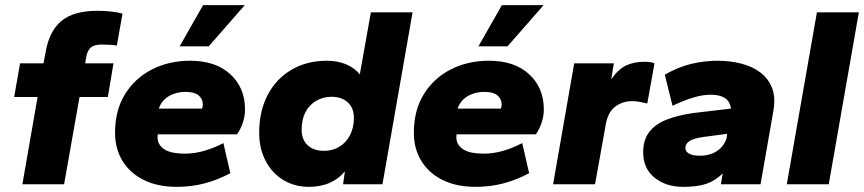

<svg xmlns="http://www.w3.org/2000/svg" viewBox="-20 -716 3357 746"><path d="M67 0 126 -339H35L58 -470H149L157 -512Q171 -595 218.5 -634.5Q266 -674 359 -674Q388 -674 413.5 -671Q439 -668 456 -663L434 -539Q423 -541 406 -542Q389 -543 376 -543Q348 -543 334.5 -532.5Q321 -522 316 -500L311 -470H421L399 -339H289L229 0Z M667 10Q592 10 538 -17Q484 -44 455.5 -91.5Q427 -139 427 -200Q427 -288 466 -350.5Q505 -413 571 -446.5Q637 -480 719 -480Q818 -480 875 -427.5Q932 -375 932 -291Q932 -266 924 -241Q916 -216 901 -194H593Q590 -173 597.5 -158.5Q605 -144 620 -135Q635 -126 655 -122.5Q675 -119 698 -119Q737 -119 775.5 -130.5Q814 -142 848 -160L875 -43Q826 -17 775 -3.5Q724 10 667 10ZM597 -294H765Q768 -300 768 -310Q768 -332 751.5 -345.5Q735 -359 701 -359Q677 -359 655.5 -351.5Q634 -344 619 -329.5Q604 -315 597 -294ZM678 -536 769 -696H931L791 -536Z M1180 10Q1125 10 1081 -16.5Q1037 -43 1012 -91Q987 -139 987 -200Q987 -284 1020 -347Q1053 -410 1112.5 -445Q1172 -480 1250 -480Q1292 -480 1325 -466Q1358 -452 1378 -427L1421 -668H1583L1466 0H1313L1320 -50Q1297 -22 1262 -6Q1227 10 1180 10ZM1239 -130Q1272 -130 1298 -145.5Q1324 -161 1339.5 -190Q1355 -219 1355 -258Q1355 -297 1331 -318.5Q1307 -340 1268 -340Q1236 -340 1209 -324.5Q1182 -309 1167 -280.5Q1152 -252 1152 -212Q1152 -173 1175.5 -151.5Q1199 -130 1239 -130Z M1828 10Q1753 10 1699 -17Q1645 -44 1616.5 -91.5Q1588 -139 1588 -200Q1588 -288 1627 -350.5Q1666 -413 1732 -446.5Q1798 -480 1880 -480Q1979 -480 2036 -427.5Q2093 -375 2093 -291Q2093 -266 2085 -241Q2077 -216 2062 -194H1754Q1751 -173 1758.5 -158.5Q1766 -144 1781 -135Q1796 -126 1816 -122.5Q1836 -119 1859 -119Q1898 -119 1936.5 -130.5Q1975 -142 2009 -160L2036 -43Q1987 -17 1936 -3.5Q1885 10 1828 10ZM1758 -294H1926Q1929 -300 1929 -310Q1929 -332 1912.5 -345.5Q1896 -359 1862 -359Q1838 -359 1816.5 -351.5Q1795 -344 1780 -329.5Q1765 -315 1758 -294ZM1839 -536 1930 -696H2092L1952 -536Z M2129 0 2211 -470H2365L2355 -408Q2382 -447 2412.5 -461.5Q2443 -476 2484 -476Q2497 -476 2506.5 -474.5Q2516 -473 2523 -470L2495 -314Q2481 -317 2466.5 -320Q2452 -323 2436 -323Q2398 -323 2369.5 -301Q2341 -279 2333 -229L2292 0Z M2634 10Q2568 10 2523.5 -25.5Q2479 -61 2479 -124Q2479 -174 2504 -205Q2529 -236 2573.5 -252.5Q2618 -269 2675 -277L2820 -294Q2818 -309 2811.5 -319.5Q2805 -330 2795 -336Q2785 -342 2771.5 -345Q2758 -348 2742 -348Q2712 -348 2677 -338Q2642 -328 2593 -305L2563 -426Q2616 -456 2666.5 -468Q2717 -480 2768 -480Q2818 -480 2861.5 -468.5Q2905 -457 2935.5 -433.5Q2966 -410 2980 -373.5Q2994 -337 2985 -286L2935 0H2781L2788 -42Q2758 -13 2723.5 -1.5Q2689 10 2634 10ZM2699 -111Q2729 -111 2751 -121Q2773 -131 2786.5 -148Q2800 -165 2804 -183L2805 -196L2714 -184Q2673 -178 2658 -167.5Q2643 -157 2643 -141Q2643 -127 2657.5 -119Q2672 -111 2699 -111Z M3037 0 3154 -668H3317L3200 0Z"/></svg>

Font: Gantari ExtraBold
Style: Italic
Weight: 800
Italic angle: -10°
Designer: Anugrah Pasau
Foundry: Lafontype
Version: Version 1.000